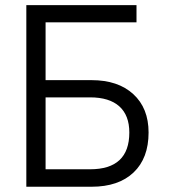

<svg xmlns="http://www.w3.org/2000/svg" viewBox="-20 -710 650 730"><path d="M80.1 -690.4H499V-625H153.3V-405.3H328.1Q428.7 -405.3 486.8 -352.1Q544.9 -298.8 544.9 -206.1Q544.9 -108.4 487.8 -54.2Q430.7 0 328.1 0H80.1ZM153.3 -339.8V-66.4H322.3Q471.7 -66.4 471.7 -206.1Q471.7 -271.5 433.6 -305.7Q395.5 -339.8 322.3 -339.8Z"/></svg>

Font: DINish
Style: Regular
Weight: 400
Designer: Bert Driehuis
Foundry: Playbeing
Version: Version 3.008; git-95204e4c-release